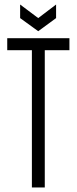

<svg xmlns="http://www.w3.org/2000/svg" viewBox="-20 -829 339 849"><path d="M121 0V-607H12V-660H287V-607H178V0ZM69 -809 149 -749 228 -809V-749L149 -691L69 -749Z"/></svg>

Font: Bricolage Grotesque 48pt Condensed ExtraLight
Style: Regular
Weight: 200
Width: 3
Designer: Mathieu Triay
Foundry: Atelier Triay
Version: Version 1.000; ttfautohint (v1.8.4.7-5d5b);gftools[0.9.32]